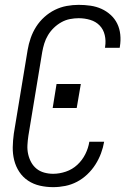

<svg xmlns="http://www.w3.org/2000/svg" viewBox="-20 -763 540 791"><path d="M199 8Q171 8 144.5 2Q118 -4 96 -18.5Q74 -33 59.5 -55Q45 -77 38.5 -103Q32 -129 32.5 -156.5Q33 -184 37 -213L94 -558Q98 -582 106.5 -606.5Q115 -631 129 -653Q143 -675 163 -693Q183 -711 206.5 -722.5Q230 -734 255 -738.5Q280 -743 304 -743Q329 -743 353 -739.5Q377 -736 398 -726.5Q419 -717 436 -701.5Q453 -686 463 -665.5Q473 -645 475.5 -620.5Q478 -596 474 -572Q474 -570 473.5 -568.5Q473 -567 473 -566H412Q413 -567 413 -568Q413 -569 413 -570Q417 -595 411.5 -618.5Q406 -642 390.5 -658Q375 -674 352 -681Q329 -688 304 -688Q287 -688 268.5 -684.5Q250 -681 233 -671.5Q216 -662 202 -648.5Q188 -635 178 -618.5Q168 -602 162.5 -584Q157 -566 154 -549L97 -204Q94 -184 93 -165Q92 -146 96 -128Q100 -110 108.5 -94.5Q117 -79 130.5 -68Q144 -57 162 -52Q180 -47 199 -47Q225 -47 251.5 -56Q278 -65 298.5 -84Q319 -103 331.5 -128Q344 -153 348 -179H409Q405 -155 396 -131Q387 -107 373 -85Q359 -63 339.5 -44.5Q320 -26 297 -14Q274 -2 249 3Q224 8 199 8ZM296 -318H197L213 -417H313Z"/></svg>

Font: Iosevka SS04 Light Oblique
Style: Regular
Weight: 300
Italic angle: -9°
Monospace: yes
Designer: Belleve Invis
Foundry: Belleve Invis
Version: Version 19.0.0; ttfautohint (v1.8.4)